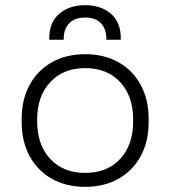

<svg xmlns="http://www.w3.org/2000/svg" viewBox="-20 -710 660 744"><path d="M64 -237V-249Q64 -324 94.5 -380.5Q125 -437 180.5 -468.5Q236 -500 310 -500Q384 -500 439.5 -468.5Q495 -437 525.5 -380.5Q556 -324 556 -249V-237Q556 -162 525.5 -105.5Q495 -49 439.5 -17.5Q384 14 310 14Q236 14 180.5 -17.5Q125 -49 94.5 -105.5Q64 -162 64 -237ZM496 -239V-247Q496 -337 446 -391.5Q396 -446 310 -446Q225 -446 174.5 -391.5Q124 -337 124 -247V-239Q124 -149 174.5 -94.5Q225 -40 310 -40Q396 -40 446 -94.5Q496 -149 496 -239ZM171 -556V-562Q171 -624 210 -657Q249 -690 310 -690Q371 -690 409.5 -657Q448 -624 448 -562V-556H392V-562Q392 -597 371.5 -619.5Q351 -642 310 -642Q269 -642 248 -619.5Q227 -597 227 -562V-556Z"/></svg>

Font: Space 7353
Style: Regular
Weight: 400
Designer: Christine Claussen + Ruben Lyon  (Space 7353)
Version: Version 1.000;FEAKit 1.0